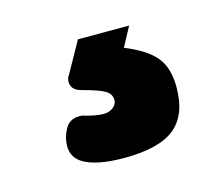

<svg xmlns="http://www.w3.org/2000/svg" viewBox="-51 -81 434 373"><g transform="rotate(-15 166.5 105.0)"><path d="M131 -18 97 43Q94 47 93 50.5Q92 54 92 57Q92 74 112 79Q146 88 157.5 95Q169 102 169 114Q169 123 161 129Q153 135 142 135Q135 135 126.5 133.5Q118 132 110 130Q104 128 101.5 127.5Q99 127 95 127Q75 127 66 143.5Q57 160 57 177Q57 199 75 211Q87 219 108 223.5Q129 228 159 228Q229 228 260.5 202.5Q292 177 292 121Q292 83 274.5 61Q257 39 213 21L234 -18Z"/></g></svg>

Font: Beiruti Black
Style: Regular
Weight: 900
Designer: Arlette Boutros
Foundry: Boutros
Version: Version 1.41